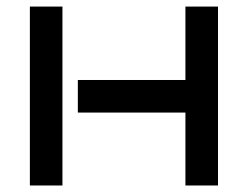

<svg xmlns="http://www.w3.org/2000/svg" viewBox="-20 -570 762 590"><path d="M649.9 0H549.8V-224.1H219.2V-324.2H549.8V-549.8H649.9ZM171.9 0H71.8V-549.8H171.9Z"/></svg>

Font: Bruno Ace SC
Style: Regular
Weight: 400
Designer: Astigmatic (AOETI)
Foundry: Astigmatic (AOETI)
Version: Version 1.000